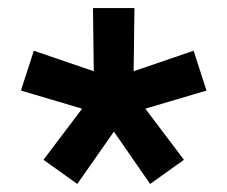

<svg xmlns="http://www.w3.org/2000/svg" viewBox="-20 -779 565 477"><path d="M172 -322 88 -382 184 -509 32 -554 64 -653 213 -602 211 -759H314L312 -602L461 -653L493 -554L341 -509L437 -382L353 -322L263 -452Z"/></svg>

Font: M PLUS 2 Thin SemiBold
Style: Regular
Weight: 600
Version: Version 1.001